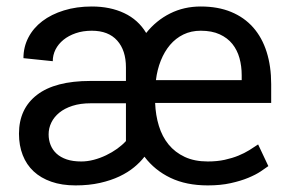

<svg xmlns="http://www.w3.org/2000/svg" viewBox="-20 -558 884 588"><path d="M616.2 9.8Q550.3 9.8 502 -13.4Q453.6 -36.6 422.4 -78.1Q410.2 -62 391.1 -46.1Q372.1 -30.3 345.9 -17.8Q319.8 -5.4 286.1 2.2Q252.4 9.8 211.4 9.8Q169.4 9.8 137.2 -1.5Q105 -12.7 83 -33.2Q61 -53.7 49.6 -83Q38.1 -112.3 38.1 -148.4Q38.1 -225.1 93.5 -267.6Q148.9 -310.1 256.8 -310.1H365.7V-351.6Q365.7 -403.8 338.9 -433.8Q312 -463.9 261.2 -463.9Q233.9 -463.9 211.9 -456.3Q189.9 -448.7 174.3 -436Q158.7 -423.3 150.1 -406.5Q141.6 -389.6 141.6 -370.6L51.8 -379.9Q51.8 -414.1 66.9 -443.1Q82 -472.2 109.6 -493.2Q137.2 -514.2 175.8 -526.1Q214.4 -538.1 261.2 -538.1Q317.4 -538.1 360.4 -517.8Q403.3 -497.6 427.7 -457Q458.5 -495.6 501 -516.8Q543.5 -538.1 594.7 -538.1Q647.5 -538.1 687.7 -521.5Q728 -504.9 755.4 -473.9Q782.7 -442.9 796.6 -398.9Q810.5 -355 810.5 -300.3V-242.7H455.1Q456.5 -205.1 466.6 -172.4Q476.6 -139.6 496.3 -115.5Q516.1 -91.3 545.9 -77.4Q575.7 -63.5 616.2 -63.5Q645 -63.5 668.2 -68.6Q691.4 -73.7 710 -81.3Q728.5 -88.9 743.4 -98.1Q758.3 -107.4 770.5 -115.7L801.8 -49.3Q793.5 -43 778.3 -33Q763.2 -22.9 740.2 -13.4Q717.3 -3.9 686.5 2.9Q655.8 9.8 616.2 9.8ZM229 -63.5Q247.6 -63.5 267.1 -68.6Q286.6 -73.7 304.9 -82.5Q323.2 -91.3 338.9 -102.5Q354.5 -113.8 365.7 -126V-241.7H257.8Q226.1 -241.7 201.9 -233.9Q177.7 -226.1 161.6 -212.9Q145.5 -199.7 137.2 -182.6Q128.9 -165.5 128.9 -146.5Q128.9 -128.9 135 -113.8Q141.1 -98.6 153.3 -87.4Q165.5 -76.2 184.3 -69.8Q203.1 -63.5 229 -63.5ZM594.7 -463.9Q565.4 -463.9 541.7 -452.4Q518.1 -440.9 500.7 -420.4Q483.4 -399.9 472.4 -372.3Q461.4 -344.7 457.5 -312.5H720.2V-327.6Q720.2 -355.5 713.4 -380.1Q706.5 -404.8 691.7 -423.3Q676.8 -441.9 652.8 -452.9Q628.9 -463.9 594.7 -463.9Z"/></svg>

Font: RobotoDraft
Style: Regular
Weight: 400
Designer: Google
Foundry: Google
Version: Version 2.000988-w1; 2014